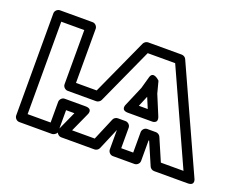

<svg xmlns="http://www.w3.org/2000/svg" viewBox="-95 -730 1178 933"><g transform="rotate(20 494.5 -264.0)"><path d="M265 9C270 18 279 25 288 25H461C470 25 480 19 484 10L531 -101V0C531 11 541 25 556 25H668C679 25 693 15 693 0V-106H696L746 10C749 18 759 25 769 25H942C985 25 965 -10 965 -10L725 -538C722 -546 712 -553 702 -553H528C520 -553 509 -547 505 -538L373 -248H266V-528C266 -539 256 -553 241 -553H72C61 -553 47 -543 47 -528V0C47 11 57 25 72 25H241C248 25 261 19 265 9ZM266 -12V-107H309ZM241 -198H389C399 -198 409 -206 412 -213L544 -503H686L903 -25H786L736 -141C732 -150 722 -156 713 -156H668C653 -156 643 -142 643 -131V-25H581V-131C581 -146 567 -156 556 -156H516C506 -156 496 -149 493 -141L444 -25H327L371 -122C371 -122 391 -157 348 -157H241C226 -157 216 -143 216 -132V-25H97V-503H216V-223C216 -208 230 -198 241 -198ZM553 -198H674C674 -198 713 -194 697 -233L655 -334L639 -395C639 -395 601 -434 590 -395L573 -334L530 -233C530 -233 511 -198 553 -198ZM591 -248 614 -303 637 -248Z"/></g></svg>

Font: Asimov
Style: XWidOu
Weight: 500
Designer: Google
Version: Version 2.000980; 2014